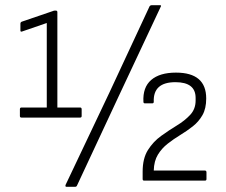

<svg xmlns="http://www.w3.org/2000/svg" viewBox="-20 -699 873 743"><path d="M63 -244Q57 -244 57 -250V-276Q57 -283 63 -283H161V-610L65 -577Q59 -575 59 -581V-607Q59 -613 64 -615L184 -656Q188 -658 192 -658H196Q202 -658 202 -652V-283H290Q296 -283 296 -276V-250Q296 -244 290 -244ZM238 24Q231 24 234 16L403 -340L559 -675Q562 -679 567 -679H598Q606 -679 602 -673L440 -328L278 19Q276 24 270 24ZM538 0Q532 0 532 -6V-35Q532 -86 552.5 -118.5Q573 -151 603.5 -173Q634 -195 664.5 -213.5Q695 -232 716 -254.5Q737 -277 737 -310V-320Q737 -381 659 -381Q572 -381 575 -305Q575 -299 569 -299H541Q535 -299 535 -305Q532 -361 565 -389.5Q598 -418 661 -418Q778 -418 778 -318Q778 -279 763.5 -253.5Q749 -228 726 -210Q703 -192 677.5 -176.5Q652 -161 629 -143Q606 -125 591 -100.5Q576 -76 575 -39H773Q779 -39 779 -32V-6Q779 0 773 0Z"/></svg>

Font: Sofia Sans Semi Condensed Light
Style: Regular
Weight: 300
Designer: Botio Nikoltchev, Ani Petrova
Foundry: lettersoup
Version: Version 4.100; ttfautohint (v1.8.4.7-5d5b)